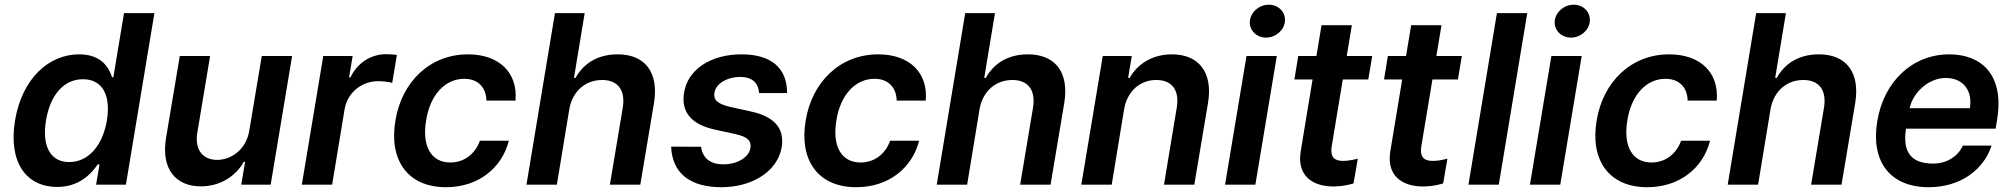

<svg xmlns="http://www.w3.org/2000/svg" viewBox="-20 -783 8534 814"><path d="M222.3 9.6C315.7 9.6 367.2 -46.2 394.2 -85.9H402L387.4 0H513.8L634.6 -727.3H505.7L460.6 -455.3H455.3C442.1 -494.7 411.6 -552.6 315.3 -552.6C189.6 -552.6 74.2 -453.8 43.7 -272C14.2 -92.3 93.4 9.6 222.3 9.6ZM175.1 -272.7C191.8 -374.3 246.1 -447.1 331.7 -447.1C414.8 -447.1 450.6 -378.6 433.2 -272.7C415.5 -166.9 355.5 -95.9 273.4 -95.9C188.9 -95.9 158 -170.5 175.1 -272.7Z M1036.9 -229.4C1023.4 -146.3 957.4 -105.1 900.6 -105.1C839.1 -105.1 805.4 -148.8 816.1 -218L870.7 -545.5H742.2L683.9 -198.2C662.3 -67.1 724.4 7.1 831.7 7.1C913.4 7.1 979.4 -35.9 1013.5 -96.9H1019.2L1002.8 0H1127.5L1218.4 -545.5H1089.8Z M1259.6 0H1388.1L1441.1 -320.7C1453.1 -389.9 1513.1 -438.9 1583.5 -438.9C1605.8 -438.9 1631.7 -435.4 1642.8 -431.5L1662.6 -549.7C1650.2 -552.2 1631.4 -553.3 1616.8 -553.3C1554.3 -553.3 1495.4 -517.8 1465.6 -454.5H1459.9L1475.1 -545.5H1350.5Z M1870.7 10.7C2007.8 10.7 2107.6 -70.3 2137.4 -186.4H2014.6C1993.3 -127.8 1945.7 -94.1 1889.2 -94.1C1808.9 -94.1 1768.1 -161.2 1786.6 -272.7C1804 -382.8 1868.3 -448.9 1948.2 -448.9C2009.6 -448.9 2041.2 -409.1 2042.3 -356.5H2165.5C2175.8 -474.8 2096.6 -552.6 1963.8 -552.6C1803.6 -552.6 1682.9 -437.1 1656.2 -270.6C1628.6 -105.5 1707.4 10.7 1870.7 10.7Z M2393.5 -319.6C2407.3 -398.4 2463.8 -443.9 2532.7 -443.9C2599.4 -443.9 2632.1 -400.9 2620.4 -327.4L2565.7 0H2694.6L2752.8 -347.3C2774.1 -479.4 2711.6 -552.6 2599.1 -552.6C2514.6 -552.6 2454.5 -514.9 2420.1 -452.8H2413.4L2458.8 -727.3H2332.7L2212 0H2340.9Z M3198.2 -388.5H3316.8C3317.5 -494 3250 -552.6 3124.3 -552.6C2995 -552.6 2897 -490.4 2880.3 -391.3C2866.5 -310 2909.1 -255.7 3010.3 -233.7L3099.8 -214.1C3148.8 -203.1 3166.5 -185.4 3161.6 -156.2C3155.9 -117.2 3107.6 -85.9 3045.5 -86.3C2992.2 -86.6 2959.2 -111.5 2952.1 -160.9L2825.3 -161.2C2829.9 -49 2905.2 10.7 3038.4 10.7C3171.2 10.7 3277 -57.9 3294 -158.7C3307.2 -239 3263.1 -288.4 3163.7 -310.4L3073.5 -330.3C3021 -343 3003.6 -360.4 3008.9 -389.6C3014.6 -428.6 3062.5 -456.7 3118.3 -456.7C3173.3 -456.7 3195.7 -427.2 3198.2 -388.5Z M3610.1 10.7C3747.2 10.7 3846.9 -70.3 3876.8 -186.4H3753.9C3732.6 -127.8 3685 -94.1 3628.6 -94.1C3548.3 -94.1 3507.5 -161.2 3525.9 -272.7C3543.3 -382.8 3607.6 -448.9 3687.5 -448.9C3748.9 -448.9 3780.5 -409.1 3781.6 -356.5H3904.8C3915.1 -474.8 3835.9 -552.6 3703.1 -552.6C3543 -552.6 3422.2 -437.1 3395.6 -270.6C3367.9 -105.5 3446.7 10.7 3610.1 10.7Z M4132.8 -319.6C4146.7 -398.4 4203.1 -443.9 4272 -443.9C4338.8 -443.9 4371.4 -400.9 4359.7 -327.4L4305 0H4433.9L4492.2 -347.3C4513.5 -479.4 4451 -552.6 4338.4 -552.6C4253.9 -552.6 4193.9 -514.9 4159.4 -452.8H4152.7L4198.2 -727.3H4072.1L3951.3 0H4080.3Z M4745.7 -319.6C4759.6 -398.4 4814.6 -443.9 4882.1 -443.9C4949.2 -443.9 4981.2 -399.9 4969.1 -327.4L4914.8 0H5043.3L5101.6 -347.3C5123.2 -478.3 5060.4 -552.6 4948.9 -552.6C4867.2 -552.6 4803.6 -513.8 4769.5 -452.8H4762.8L4778.4 -545.5H4655.2L4564.3 0H4693.2Z M5173.7 0H5302.2L5393.1 -545.5H5264.6ZM5278.8 -693.2C5275.6 -654.8 5306.8 -623.6 5347.7 -623.6C5388.5 -623.6 5424.7 -654.8 5427.6 -693.2C5430.8 -731.9 5400.2 -763.1 5359.4 -763.1C5318.2 -763.1 5282.3 -731.9 5278.8 -693.2Z M5797.6 -545.5H5689.6L5711.3 -676.1H5582.7L5561.1 -545.5H5484L5467.7 -446H5544.7L5494.7 -142.8C5476.9 -40.5 5542.3 9.9 5639.9 7.5C5676.1 6.4 5702.8 -0.7 5718.4 -5.3L5736.5 -110.4C5710.9 -103.3 5690 -100.9 5674.4 -100.9C5642 -100.9 5617.5 -112.2 5626.1 -164.1L5672.9 -446H5780.9Z M6177.6 -545.5H6069.6L6091.3 -676.1H5962.7L5941.1 -545.5H5864L5847.7 -446H5924.7L5874.6 -142.8C5856.9 -40.5 5922.2 9.9 6019.9 7.5C6056.1 6.4 6082.7 -0.7 6098.4 -5.3L6116.5 -110.4C6090.9 -103.3 6070 -100.9 6054.3 -100.9C6022 -100.9 5997.5 -112.2 6006 -164.1L6052.9 -446H6160.9Z M6454.9 -727.3H6326.3L6205.6 0H6334.2Z M6466.3 0H6594.8L6685.7 -545.5H6557.2ZM6571.4 -693.2C6568.2 -654.8 6599.4 -623.6 6640.3 -623.6C6681.1 -623.6 6717.3 -654.8 6720.2 -693.2C6723.4 -731.9 6692.8 -763.1 6652 -763.1C6610.8 -763.1 6574.9 -731.9 6571.4 -693.2Z M6963.4 10.7C7100.5 10.7 7200.3 -70.3 7230.1 -186.4H7107.2C7085.9 -127.8 7038.4 -94.1 6981.9 -94.1C6901.6 -94.1 6860.8 -161.2 6879.3 -272.7C6896.7 -382.8 6960.9 -448.9 7040.8 -448.9C7102.3 -448.9 7133.9 -409.1 7134.9 -356.5H7258.2C7268.5 -474.8 7189.3 -552.6 7056.5 -552.6C6896.3 -552.6 6775.6 -437.1 6748.9 -270.6C6721.2 -105.5 6800.1 10.7 6963.4 10.7Z M7486.2 -319.6C7500 -398.4 7556.5 -443.9 7625.4 -443.9C7692.1 -443.9 7724.8 -400.9 7713.1 -327.4L7658.4 0H7787.3L7845.5 -347.3C7866.8 -479.4 7804.3 -552.6 7691.8 -552.6C7607.2 -552.6 7547.2 -514.9 7512.8 -452.8H7506L7551.5 -727.3H7425.4L7304.7 0H7433.6Z M8157 10.7C8290.8 10.7 8389.6 -62.5 8423.7 -165.8H8301.8C8279.5 -117.5 8231.2 -89.5 8175.4 -89.5C8089.1 -89.5 8044 -131.4 8060.7 -237.6H8440.7L8447.1 -277C8478 -468.4 8378.2 -552.6 8244 -552.6C8088.1 -552.6 7966.6 -437.9 7938.9 -269.5C7910.2 -98.7 7992.9 10.7 8157 10.7ZM8076 -324.2C8089.8 -389.9 8155.5 -452.4 8229.4 -452.4C8303.6 -452.4 8343.8 -398.4 8331.3 -324.2Z"/></svg>

Font: Margiela Sans Semi Bold
Style: Italic
Weight: 600
Italic angle: -9.39999°
Designer: Stefan Endress, Andreas Faust
Version: Version 1.100;FEAKit 1.0